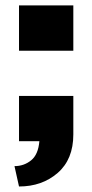

<svg xmlns="http://www.w3.org/2000/svg" viewBox="-20 -520 340 707"><path d="M33.3 91.7Q68.3 91.7 94.6 70.4Q120.8 49.2 125 0H50V-166.7H250V-25Q250 66.7 192.5 116.7Q135 166.7 50 166.7ZM50 -333.3V-500H250V-333.3Z"/></svg>

Font: BoonTook
Style: Regular
Weight: 400
Designer: Sungsit Sawaiwan
Foundry: FontUni
Version: Version 3.0